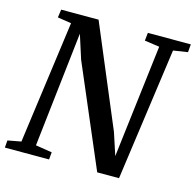

<svg xmlns="http://www.w3.org/2000/svg" viewBox="-108 -854 983 965"><g transform="rotate(15 384.0 -371.5)"><path d="M-0.5 0 2.5 -38 72 -51 159 -690 87.5 -701 93.5 -743H288L508.5 -218.5L546.5 -102.5L617.5 -690.5L540 -701.5L544.5 -743H768L764.5 -701.5L689.5 -690L593.5 0H480L255.5 -525.5L215.5 -650.5L147.5 -51.5L233 -38L229.5 0Z"/></g></svg>

Font: Merriweather 36pt Medium
Style: Italic
Weight: 500
Italic angle: -7.8°
Version: Version 2.101